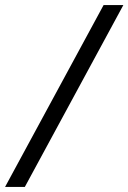

<svg xmlns="http://www.w3.org/2000/svg" viewBox="-68 -736 507 758"><path d="M-48 2H30L419 -716H341Z"/></svg>

Font: Noto Sans Condensed
Style: Italic
Weight: 400
Width: 3
Italic angle: -12°
Designer: Monotype Design Team
Foundry: Monotype Imaging Inc.
Version: Version 2.013